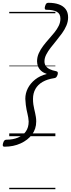

<svg xmlns="http://www.w3.org/2000/svg" viewBox="-66 -974 507 1373"><path d="M-33 75Q-45 75 -46 67Q-47 59 -44 50Q-40 36 -34.5 30.5Q-29 25 -20 25Q27 25 62.5 10Q98 -5 118.5 -33.5Q139 -62 139 -105Q138 -120 136 -133.5Q134 -147 130.5 -160.5Q127 -174 124 -189.5Q121 -205 118.5 -224Q116 -243 115 -267Q115 -307 133 -342.5Q151 -378 185.5 -405.5Q220 -433 269 -445Q245 -453 229.5 -466.5Q214 -480 206.5 -498Q199 -516 199 -535Q199 -566 211.5 -593.5Q224 -621 243 -646Q262 -671 283 -694.5Q304 -718 323 -741.5Q342 -765 354 -789.5Q366 -814 366 -841Q366 -876 340 -890Q314 -904 267 -904Q256 -904 254.5 -911.5Q253 -919 256 -929Q260 -943 265 -948.5Q270 -954 280 -954Q324 -954 355.5 -942.5Q387 -931 404 -908Q421 -885 421 -850Q421 -820 409 -791.5Q397 -763 377.5 -736Q358 -709 337 -683.5Q316 -658 296.5 -633Q277 -608 264.5 -583.5Q252 -559 252 -535Q252 -517 261 -503Q270 -489 289 -479.5Q308 -470 335 -465Q344 -463 346.5 -458Q349 -453 346 -440Q341 -426 335.5 -421Q330 -416 321 -415Q273 -408 239 -388.5Q205 -369 187.5 -338Q170 -307 170 -267Q170 -245 172.5 -227.5Q175 -210 178.5 -195.5Q182 -181 185 -167Q188 -153 190.5 -138Q193 -123 193 -105Q193 -52 163 -12Q133 28 81.5 51.5Q30 75 -33 75ZM0 369H330V379H0ZM0 -20H330V0H0ZM0 -505H330V-500H0ZM0 -889H330V-879H0Z"/></svg>

Font: Playwrite HR Guides
Style: Regular
Weight: 400
Designer: Veronika Burian, José Scaglione
Foundry: TypeTogether
Version: Version 1.003